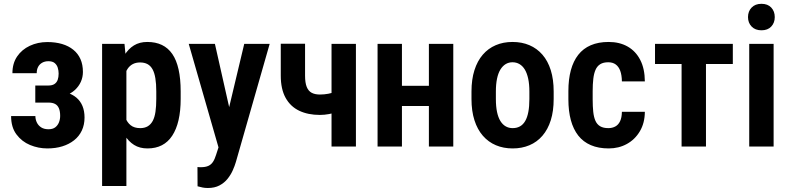

<svg xmlns="http://www.w3.org/2000/svg" viewBox="-20 -754 4061 988"><path d="M253.4 -252H161.6V-314H230Q249 -314 260.5 -321.8Q272 -329.6 276.9 -343.3Q281.7 -356.9 281.7 -375.5Q281.7 -391.1 277.1 -405.8Q272.5 -420.4 261.2 -429.7Q250 -439 229 -439Q210.9 -439 197.3 -431.4Q183.6 -423.8 176.3 -410.2Q168.9 -396.5 168.9 -377.4H43.9Q43.9 -427.7 68.1 -463.4Q92.3 -499 133.3 -518.3Q174.3 -537.6 223.6 -537.6Q265.6 -537.6 299.3 -527.6Q333 -517.6 357.2 -498Q381.3 -478.5 394 -450Q406.7 -421.4 406.7 -383.8Q406.7 -356.9 396 -333Q385.3 -309.1 365.2 -290.8Q345.2 -272.5 316.9 -262.2Q288.6 -252 253.4 -252ZM161.6 -287.1H253.4Q292.5 -287.1 322.5 -278.1Q352.5 -269 373.3 -251.5Q394 -233.9 404.5 -208.3Q415 -182.6 415 -149.4Q415 -111.8 401.1 -82.3Q387.2 -52.7 361.3 -32.2Q335.4 -11.7 300.8 -1Q266.1 9.8 223.6 9.8Q177.2 9.8 134.8 -7.8Q92.3 -25.4 64.7 -62.3Q37.1 -99.1 37.1 -156.7H162.1Q162.1 -139.2 169.7 -123.5Q177.2 -107.9 192.1 -98.4Q207 -88.9 229.5 -88.9Q251.5 -88.9 264.4 -98.9Q277.3 -108.9 283.4 -124.5Q289.6 -140.1 289.6 -157.7Q289.6 -181.6 283 -197Q276.4 -212.4 263.2 -219.2Q250 -226.1 230 -226.1H161.6Z M630.4 -426.8V203.1H505.4V-528.3H620.6ZM909.7 -283.7V-245.1Q909.7 -183.1 898.7 -135.7Q887.7 -88.4 866.2 -55.7Q844.7 -22.9 813 -6.6Q781.2 9.8 738.8 9.8Q698.7 9.8 669.9 -8.3Q641.1 -26.4 621.1 -59.1Q601.1 -91.8 589.4 -135.7Q577.6 -179.7 571.8 -231V-290.5Q577.1 -345.2 588.6 -390.6Q600.1 -436 620.1 -469.2Q640.1 -502.4 669.2 -520.3Q698.2 -538.1 737.8 -538.1Q780.8 -538.1 813 -522.7Q845.2 -507.3 866.7 -476.1Q888.2 -444.8 898.9 -396.7Q909.7 -348.6 909.7 -283.7ZM784.2 -245.1V-283.7Q784.2 -322.8 779.5 -351.1Q774.9 -379.4 764.9 -397.5Q754.9 -415.5 739 -424.1Q723.1 -432.6 700.7 -432.6Q679.2 -432.6 663.1 -424.1Q647 -415.5 636.7 -399.9Q626.5 -384.3 620.4 -362.5Q614.3 -340.8 613.3 -314.5V-206.5Q615.7 -175.3 624.8 -149.9Q633.8 -124.5 652.3 -109.6Q670.9 -94.7 701.7 -94.7Q724.1 -94.7 740 -104Q755.9 -113.3 765.9 -131.8Q775.9 -150.4 780 -178.7Q784.2 -207 784.2 -245.1Z M1125 -59.1 1236.8 -528.3H1367.7L1193.8 79.6Q1188 99.6 1177.7 122.6Q1167.5 145.5 1150.9 166.3Q1134.3 187 1109.4 200.2Q1084.5 213.4 1049.8 213.4Q1034.2 213.4 1022.5 210.9Q1010.7 208.5 996.6 204.6L996.1 105.5Q1000.5 106 1004.9 106.2Q1009.3 106.4 1013.2 106.4Q1036.6 106.4 1051.5 99.9Q1066.4 93.3 1075.7 79.3Q1085 65.4 1091.8 43ZM1085.9 -528.3 1172.9 -142.1 1192.4 -1.5 1106.9 13.2 951.2 -528.3Z M1811.5 -528.3V0H1686V-528.3ZM1754.9 -299.3V-194.3Q1738.8 -185.5 1717.5 -178.5Q1696.3 -171.4 1672.9 -167Q1649.4 -162.6 1626 -162.6Q1564.9 -162.6 1519.8 -184.1Q1474.6 -205.6 1449.7 -250.5Q1424.8 -295.4 1424.8 -364.7V-528.8H1549.8V-364.7Q1549.8 -328.1 1558.3 -306.9Q1566.9 -285.6 1583.7 -276.6Q1600.6 -267.6 1626 -267.6Q1648.9 -267.6 1668.9 -271.5Q1689 -275.4 1709.7 -282.5Q1730.5 -289.6 1754.9 -299.3Z M2224.6 -312.5V-208.5H2010.3V-312.5ZM2048.3 -528.3V0H1922.9V-528.3ZM2312.5 -528.3V0H2187V-528.3Z M2406.2 -244.6V-283.2Q2406.2 -345.2 2421.4 -392.8Q2436.5 -440.4 2464.4 -472.7Q2492.2 -504.9 2531 -521.5Q2569.8 -538.1 2617.2 -538.1Q2665.5 -538.1 2704.3 -521.5Q2743.2 -504.9 2771.2 -472.7Q2799.3 -440.4 2814.2 -392.8Q2829.1 -345.2 2829.1 -283.2V-244.6Q2829.1 -182.6 2814.2 -135.3Q2799.3 -87.9 2771.2 -55.4Q2743.2 -22.9 2704.3 -6.6Q2665.5 9.8 2618.2 9.8Q2570.8 9.8 2532 -6.6Q2493.2 -22.9 2464.8 -55.4Q2436.5 -87.9 2421.4 -135.3Q2406.2 -182.6 2406.2 -244.6ZM2531.7 -283.2V-244.6Q2531.7 -206.1 2537.6 -178Q2543.5 -149.9 2554.9 -131.3Q2566.4 -112.8 2582.3 -103.8Q2598.1 -94.7 2618.2 -94.7Q2639.6 -94.7 2655.8 -103.8Q2671.9 -112.8 2682.6 -131.3Q2693.4 -149.9 2698.7 -178Q2704.1 -206.1 2704.1 -244.6V-283.2Q2704.1 -320.8 2698 -349.1Q2691.9 -377.4 2680.7 -396Q2669.4 -414.6 2653.3 -424.1Q2637.2 -433.6 2617.2 -433.6Q2597.7 -433.6 2582 -424.1Q2566.4 -414.6 2554.9 -396Q2543.5 -377.4 2537.6 -349.1Q2531.7 -320.8 2531.7 -283.2Z M3110.4 -94.7Q3130.9 -94.7 3146.5 -103.3Q3162.1 -111.8 3170.9 -130.4Q3179.7 -148.9 3180.2 -178.7H3298.3Q3297.9 -121.1 3272.7 -78.6Q3247.6 -36.1 3205.8 -13.2Q3164.1 9.8 3112.3 9.8Q3059.6 9.8 3020.3 -7.1Q2981 -23.9 2955.6 -56.4Q2930.2 -88.9 2917.5 -135.7Q2904.8 -182.6 2904.8 -242.7V-285.6Q2904.8 -345.7 2917.5 -392.6Q2930.2 -439.5 2955.6 -471.9Q2981 -504.4 3020 -521.2Q3059.1 -538.1 3111.8 -538.1Q3168 -538.1 3209.5 -514.6Q3251 -491.2 3274.4 -446Q3297.9 -400.9 3298.3 -335H3180.2Q3179.7 -367.2 3171.9 -388.9Q3164.1 -410.6 3148.7 -422.1Q3133.3 -433.6 3109.9 -433.6Q3084.5 -433.6 3068.6 -423.6Q3052.7 -413.6 3044.4 -394.5Q3036.1 -375.5 3033 -348.1Q3029.8 -320.8 3029.8 -285.6V-242.7Q3029.8 -206.5 3032.7 -179Q3035.6 -151.4 3043.9 -132.6Q3052.2 -113.8 3068.4 -104.2Q3084.5 -94.7 3110.4 -94.7Z M3612.8 -528.3V0H3487.3V-528.3ZM3751 -528.3V-424.8H3350.6V-528.3Z M3960.9 -528.3V0H3835.4V-528.3ZM3829.1 -666Q3829.1 -695.8 3847.7 -715.1Q3866.2 -734.4 3898.4 -734.4Q3930.7 -734.4 3948.7 -715.1Q3966.8 -695.8 3966.8 -666Q3966.8 -636.7 3948.7 -617.4Q3930.7 -598.1 3898.4 -598.1Q3866.2 -598.1 3847.7 -617.4Q3829.1 -636.7 3829.1 -666Z"/></svg>

Font: Roboto Condensed SemiBold
Style: Regular
Weight: 600
Designer: Christian Robertson
Foundry: Google
Version: Version 3.008; 2023